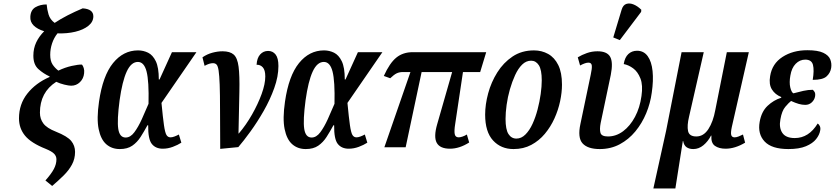

<svg xmlns="http://www.w3.org/2000/svg" viewBox="-20 -830 4705 1082"><path d="M274 218 236 187Q269 150 283.5 122.5Q298 95 298 68Q298 50 285 36.5Q272 23 238 9Q155 -24 121 -65.5Q87 -107 87 -163Q87 -243 134 -302.5Q181 -362 259 -396L260 -399Q225 -415 196.5 -440.5Q168 -466 168 -516Q168 -557 184 -591Q200 -625 229 -654Q190 -666 169.5 -686.5Q149 -707 151 -736Q153 -774 180 -789.5Q207 -805 243 -805Q245 -778 253.5 -749Q262 -720 288 -701Q321 -723 361 -743.5Q401 -764 446 -783Q506 -779 506 -738Q506 -707 478 -684.5Q450 -662 404 -651Q358 -640 304 -642Q284 -617 273.5 -585.5Q263 -554 263 -521Q263 -487 276 -467Q289 -447 309 -432Q346 -450 384 -458.5Q422 -467 442 -466Q448 -459 452 -446Q456 -433 454 -417Q451 -387 430.5 -367Q410 -347 381 -347Q368 -347 343 -353Q318 -359 297 -369Q205 -310 205 -195Q205 -160 224.5 -134Q244 -108 295 -88Q360 -62 381.5 -35.5Q403 -9 403 26Q403 65 385.5 97.5Q368 130 338.5 159Q309 188 274 218Z M655 10Q610 10 579 -17Q548 -44 536 -102.5Q524 -161 538 -257Q559 -403 617 -474.5Q675 -546 758 -546Q788 -546 814.5 -533Q841 -520 858 -485Q875 -450 875 -382H879L949 -536H1087L890 -250Q898 -166 904 -124.5Q910 -83 918 -69.5Q926 -56 941 -56Q951 -56 964 -61Q977 -66 988 -72L1002 -26Q982 -13 954 -2.5Q926 8 897 8Q857 8 835.5 -19Q814 -46 815 -124H811Q792 -89 772.5 -58.5Q753 -28 725.5 -9Q698 10 655 10ZM688 -55Q715 -55 737 -84.5Q759 -114 779 -158Q799 -202 817 -245Q820 -373 806 -427Q792 -481 757 -481Q719 -481 694 -426.5Q669 -372 654 -265Q639 -152 646.5 -103.5Q654 -55 688 -55Z M1121 -507Q1147 -525 1177 -533Q1207 -541 1234 -541Q1276 -541 1297 -522.5Q1318 -504 1324.5 -454Q1331 -404 1329 -313Q1327 -222 1324 -78H1326Q1367 -126 1400.5 -185Q1434 -244 1454.5 -300.5Q1475 -357 1475 -399Q1475 -435 1461 -450.5Q1447 -466 1426 -465Q1428 -503 1446 -523Q1464 -543 1491 -543Q1517 -543 1533 -523Q1549 -503 1549 -458Q1549 -399 1525.5 -333.5Q1502 -268 1466 -205Q1430 -142 1391.5 -89Q1353 -36 1323 -1L1221 9Q1220 -124 1220 -212Q1220 -300 1218 -353Q1216 -406 1212 -432Q1208 -458 1200.5 -466Q1193 -474 1180 -474Q1160 -474 1133 -459Z M1703 10Q1658 10 1627 -17Q1596 -44 1584 -102.5Q1572 -161 1586 -257Q1607 -403 1665 -474.5Q1723 -546 1806 -546Q1836 -546 1862.5 -533Q1889 -520 1906 -485Q1923 -450 1923 -382H1927L1997 -536H2135L1938 -250Q1946 -166 1952 -124.5Q1958 -83 1966 -69.5Q1974 -56 1989 -56Q1999 -56 2012 -61Q2025 -66 2036 -72L2050 -26Q2030 -13 2002 -2.5Q1974 8 1945 8Q1905 8 1883.5 -19Q1862 -46 1863 -124H1859Q1840 -89 1820.5 -58.5Q1801 -28 1773.5 -9Q1746 10 1703 10ZM1736 -55Q1763 -55 1785 -84.5Q1807 -114 1827 -158Q1847 -202 1865 -245Q1868 -373 1854 -427Q1840 -481 1805 -481Q1767 -481 1742 -426.5Q1717 -372 1702 -265Q1687 -152 1694.5 -103.5Q1702 -55 1736 -55Z M2146 0 2293 -424H2251Q2231 -424 2216 -417Q2201 -410 2179 -389L2143 -402Q2176 -475 2213.5 -505.5Q2251 -536 2306 -536H2720L2686 -424H2589L2545 -130Q2539 -93 2542.5 -74.5Q2546 -56 2565 -56Q2573 -56 2585.5 -60Q2598 -64 2611 -72L2624 -27Q2569 8 2516 8Q2459 8 2441 -25.5Q2423 -59 2444 -131L2528 -424H2356L2266 0Z M2874 10Q2803 10 2758.5 -38.5Q2714 -87 2714 -184Q2714 -241 2731 -304Q2748 -367 2782.5 -422Q2817 -477 2868.5 -511.5Q2920 -546 2989 -546Q3033 -546 3069 -526Q3105 -506 3126 -463.5Q3147 -421 3147 -353Q3147 -309 3136.5 -259.5Q3126 -210 3104.5 -162.5Q3083 -115 3050.5 -76Q3018 -37 2974 -13.5Q2930 10 2874 10ZM2890 -49Q2918 -49 2941 -72Q2964 -95 2981 -132Q2998 -169 3009.5 -213Q3021 -257 3027 -300Q3033 -343 3033 -377Q3033 -437 3016.5 -462.5Q3000 -488 2973 -488Q2945 -488 2922.5 -466Q2900 -444 2883 -407Q2866 -370 2853.5 -326.5Q2841 -283 2835 -239Q2829 -195 2829 -160Q2829 -100 2845.5 -74.5Q2862 -49 2890 -49Z M3360 10Q3292 10 3263 -22Q3234 -54 3251 -132L3309 -409Q3317 -445 3315 -461Q3313 -477 3296 -477Q3287 -477 3275.5 -473Q3264 -469 3249 -461L3236 -507Q3259 -521 3287.5 -531Q3316 -541 3347 -541Q3401 -541 3418.5 -510Q3436 -479 3422 -408L3365 -137Q3358 -101 3364 -81Q3370 -61 3406 -61Q3452 -61 3491.5 -90.5Q3531 -120 3558.5 -171.5Q3586 -223 3595 -289Q3604 -350 3589 -388Q3574 -426 3548 -445Q3522 -464 3495 -469Q3501 -507 3521 -525.5Q3541 -544 3570 -544Q3608 -544 3630 -513.5Q3652 -483 3657.5 -429.5Q3663 -376 3653 -308Q3645 -248 3621.5 -191.5Q3598 -135 3560.5 -89.5Q3523 -44 3472.5 -17Q3422 10 3360 10ZM3473 -604 3436 -619 3483 -775Q3491 -802 3510 -808Q3529 -814 3551.5 -804.5Q3574 -795 3594 -775L3593 -763Z M3662 232 3734 -94 3821 -536H3946L3863 -172Q3851 -122 3857.5 -91.5Q3864 -61 3904 -61Q3945 -61 3972 -102.5Q3999 -144 4011 -210L4076 -536H4200L4104 -114Q4097 -81 4101 -68.5Q4105 -56 4120 -56Q4130 -56 4142.5 -61Q4155 -66 4167 -72L4179 -26Q4122 8 4069 8Q4032 8 4009 -8Q3986 -24 3989 -66H3987Q3970 -33 3944 -11.5Q3918 10 3887 10Q3864 10 3849 -0.5Q3834 -11 3830 -35H3828L3786 232Z M4423 10Q4329 10 4289 -32.5Q4249 -75 4261 -143Q4271 -201 4305.5 -233.5Q4340 -266 4382 -279L4383 -283Q4348 -297 4330 -326Q4312 -355 4320 -401Q4331 -471 4389.5 -509Q4448 -547 4530 -547Q4589 -547 4619.5 -532.5Q4650 -518 4659 -495Q4668 -472 4664 -447Q4659 -418 4637.5 -399Q4616 -380 4560 -380Q4569 -434 4561.5 -464Q4554 -494 4518 -494Q4487 -494 4464 -470.5Q4441 -447 4434 -404Q4427 -365 4433.5 -337.5Q4440 -310 4451 -304Q4480 -312 4507.5 -318Q4535 -324 4560 -324Q4566 -320 4571 -311Q4576 -302 4573 -285Q4569 -266 4554 -252.5Q4539 -239 4518 -239Q4500 -239 4481 -244.5Q4462 -250 4438 -261Q4425 -251 4405.5 -228Q4386 -205 4378 -158Q4369 -111 4388.5 -81.5Q4408 -52 4459 -52Q4538 -52 4588 -134Q4596 -129 4600.5 -118.5Q4605 -108 4602 -94Q4598 -70 4579 -46Q4560 -22 4522 -6Q4484 10 4423 10Z"/></svg>

Font: Noto Serif ExtraCondensed SemiBold
Style: Italic
Weight: 600
Width: 2
Italic angle: -12°
Designer: Monotype Design Team
Foundry: Monotype Imaging Inc.
Version: Version 2.013